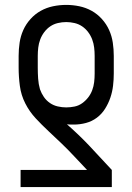

<svg xmlns="http://www.w3.org/2000/svg" viewBox="-20 -548 540 783"><path d="M64 215V145H335L285 92Q260 65 233 39Q206 13 178.5 -12.5Q151 -38 125.5 -65.5Q100 -93 83 -126.5Q66 -160 61 -197.5Q56 -235 56 -272V-320Q56 -347 60 -374Q64 -401 75 -425.5Q86 -450 104.5 -470.5Q123 -491 146.5 -504Q170 -517 196.5 -522.5Q223 -528 250 -528Q277 -528 303.5 -522.5Q330 -517 353.5 -504Q377 -491 395.5 -470.5Q414 -450 425 -425.5Q436 -401 440 -374Q444 -347 444 -320V-248Q444 -223 441 -198Q438 -173 430 -149.5Q422 -126 408.5 -104.5Q395 -83 375 -68Q355 -53 330.5 -46.5Q306 -40 281 -40Q274 -40 267 -40Q260 -40 253 -41Q276 -21 298.5 0.5Q321 22 342 44L436 145V215ZM250 -110Q267 -110 284 -113.5Q301 -117 315 -127Q329 -137 339.5 -150.5Q350 -164 356 -180Q362 -196 364 -213Q366 -230 366 -248V-320Q366 -337 364 -354Q362 -371 356 -387Q350 -403 339.5 -417Q329 -431 315 -440.5Q301 -450 284 -454Q267 -458 250 -458Q233 -458 216 -454Q199 -450 185 -440.5Q171 -431 160.5 -417Q150 -403 144 -387Q138 -371 136 -354Q134 -337 134 -320V-272Q134 -250 135.5 -227.5Q137 -205 143 -184Q149 -167 159 -152.5Q169 -138 183.5 -128Q198 -118 215.5 -114Q233 -110 250 -110Z"/></svg>

Font: Iosevka srxl
Style: Regular
Weight: 400
Monospace: yes
Designer: Belleve Invis
Foundry: Belleve Invis
Version: Version 33.0.1; ttfautohint (v1.8.3)